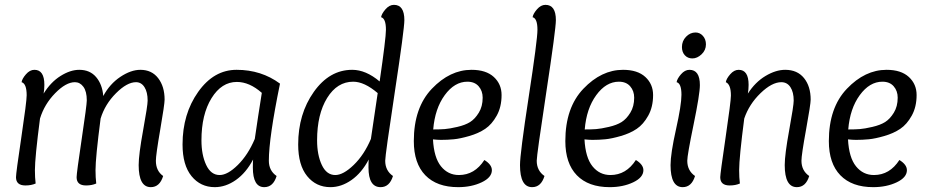

<svg xmlns="http://www.w3.org/2000/svg" viewBox="-20 -762 3831 792"><path d="M395 -273Q374 -112 374 -60Q374 -30 377 -5Q359 3 335 3Q296 3 296 -31Q296 -48 317 -188.5Q338 -329 338 -348Q338 -385 324 -404Q310 -423 289 -423Q252 -423 207.5 -377.5Q163 -332 145 -273Q124 -112 124 -60Q124 -30 127 -5Q109 3 85 3Q46 3 46 -31Q46 -48 68 -195.5Q90 -343 90 -369Q90 -417 69 -423Q71 -437 87 -455.5Q103 -474 122 -474Q163 -474 163 -412Q163 -394 160 -376Q189 -423 229.5 -448.5Q270 -474 307 -474Q351 -474 376.5 -444Q402 -414 406 -366Q433 -416 476.5 -445Q520 -474 559 -474Q606 -474 632.5 -439.5Q659 -405 659 -351Q659 -332 641 -227.5Q623 -123 623 -99Q623 -57 653 -36Q639 10 602 10Q552 10 552 -81Q552 -124 570.5 -225.5Q589 -327 589 -347Q589 -382 576 -402.5Q563 -423 541 -423Q504 -423 458.5 -377.5Q413 -332 395 -273Z M1024 -104Q995 -49 953 -19.5Q911 10 866 10Q807 10 770 -35.5Q733 -81 733 -166Q733 -292 797.5 -383Q862 -474 956 -474Q1058 -474 1135 -417Q1089 -193 1089 -99Q1089 -58 1121 -36Q1107 10 1070 10Q1023 10 1023 -71Q1023 -93 1024 -104ZM1031 -189Q1044 -279 1060 -379Q1009 -424 957 -424Q894 -424 852.5 -357Q811 -290 811 -183Q811 -123 830.5 -81.5Q850 -40 886 -40Q919 -40 961 -81.5Q1003 -123 1031 -189Z M1546 -426Q1572 -605 1572 -639Q1572 -686 1552 -691Q1554 -705 1570 -723.5Q1586 -742 1605 -742Q1648 -742 1648 -679Q1648 -642 1608.5 -382Q1569 -122 1569 -99Q1569 -58 1601 -36Q1587 10 1550 10Q1500 10 1500 -71Q1500 -94 1501 -104Q1472 -49 1430 -19.5Q1388 10 1343 10Q1284 10 1247 -35.5Q1210 -81 1210 -166Q1210 -292 1274.5 -383Q1339 -474 1433 -474Q1489 -474 1546 -426ZM1510 -189 1538 -378Q1483 -425 1437 -425Q1371 -425 1329.5 -358Q1288 -291 1288 -183Q1288 -123 1307.5 -81.5Q1327 -40 1363 -40Q1396 -40 1439 -81.5Q1482 -123 1510 -189Z M1978 -102Q2009 -83 2009 -60Q2009 -30 1967 -10Q1925 10 1870 10Q1782 10 1734.5 -39Q1687 -88 1687 -180Q1687 -318 1761.5 -396Q1836 -474 1925 -474Q1985 -474 2017 -444.5Q2049 -415 2049 -370Q2049 -321 2029 -285Q2009 -249 1981.5 -230.5Q1954 -212 1916 -201Q1878 -190 1852 -187.5Q1826 -185 1799 -185Q1786 -185 1766 -187Q1770 -112 1799 -76Q1828 -40 1873 -40Q1938 -40 1978 -102ZM1971 -359Q1971 -387 1954.5 -406Q1938 -425 1908 -425Q1855 -425 1814.5 -369.5Q1774 -314 1767 -228Q1795 -228 1814.5 -229.5Q1834 -231 1866.5 -238.5Q1899 -246 1919 -258.5Q1939 -271 1955 -297Q1971 -323 1971 -359Z M2230 -742Q2273 -742 2273 -679Q2273 -642 2233.5 -382Q2194 -122 2194 -99Q2194 -58 2226 -36Q2212 10 2175 10Q2125 10 2125 -81Q2125 -128 2161 -363Q2197 -598 2197 -639Q2197 -686 2177 -691Q2179 -705 2195 -723.5Q2211 -742 2230 -742Z M2603 -102Q2634 -83 2634 -60Q2634 -30 2592 -10Q2550 10 2495 10Q2407 10 2359.5 -39Q2312 -88 2312 -180Q2312 -318 2386.5 -396Q2461 -474 2550 -474Q2610 -474 2642 -444.5Q2674 -415 2674 -370Q2674 -321 2654 -285Q2634 -249 2606.5 -230.5Q2579 -212 2541 -201Q2503 -190 2477 -187.5Q2451 -185 2424 -185Q2411 -185 2391 -187Q2395 -112 2424 -76Q2453 -40 2498 -40Q2563 -40 2603 -102ZM2596 -359Q2596 -387 2579.5 -406Q2563 -425 2533 -425Q2480 -425 2439.5 -369.5Q2399 -314 2392 -228Q2420 -228 2439.5 -229.5Q2459 -231 2491.5 -238.5Q2524 -246 2544 -258.5Q2564 -271 2580 -297Q2596 -323 2596 -359Z M2836 -521Q2817 -521 2805 -534Q2793 -547 2793 -568Q2793 -593 2810 -610.5Q2827 -628 2849 -628Q2867 -628 2879.5 -614Q2892 -600 2892 -579Q2892 -555 2874 -538Q2856 -521 2836 -521ZM2824 -474Q2867 -474 2867 -411Q2867 -374 2841 -248Q2815 -122 2815 -99Q2815 -58 2847 -36Q2833 10 2796 10Q2746 10 2746 -81Q2746 -128 2768.5 -228.5Q2791 -329 2791 -371Q2791 -418 2771 -423Q2773 -437 2789 -455.5Q2805 -474 2824 -474Z M3050 -273Q3029 -112 3029 -60Q3029 -30 3032 -5Q3014 3 2990 3Q2951 3 2951 -31Q2951 -45 2973 -194.5Q2995 -344 2995 -368Q2995 -414 2974 -423Q2976 -437 2992 -455.5Q3008 -474 3027 -474Q3068 -474 3068 -412Q3068 -394 3065 -376Q3095 -423 3137.5 -448.5Q3180 -474 3219 -474Q3269 -474 3296.5 -440Q3324 -406 3324 -351Q3324 -332 3305 -227.5Q3286 -123 3286 -99Q3286 -58 3318 -36Q3304 10 3267 10Q3217 10 3217 -81Q3217 -124 3235.5 -225.5Q3254 -327 3254 -347Q3254 -382 3240.5 -402.5Q3227 -423 3203 -423Q3164 -423 3117 -377.5Q3070 -332 3050 -273Z M3690 -102Q3721 -83 3721 -60Q3721 -30 3679 -10Q3637 10 3582 10Q3494 10 3446.5 -39Q3399 -88 3399 -180Q3399 -318 3473.5 -396Q3548 -474 3637 -474Q3697 -474 3729 -444.5Q3761 -415 3761 -370Q3761 -321 3741 -285Q3721 -249 3693.5 -230.5Q3666 -212 3628 -201Q3590 -190 3564 -187.5Q3538 -185 3511 -185Q3498 -185 3478 -187Q3482 -112 3511 -76Q3540 -40 3585 -40Q3650 -40 3690 -102ZM3683 -359Q3683 -387 3666.5 -406Q3650 -425 3620 -425Q3567 -425 3526.5 -369.5Q3486 -314 3479 -228Q3507 -228 3526.5 -229.5Q3546 -231 3578.5 -238.5Q3611 -246 3631 -258.5Q3651 -271 3667 -297Q3683 -323 3683 -359Z"/></svg>

Font: Overlock
Style: Italic
Weight: 400
Designer: Dario Muhafara
Foundry: Dario Manuel Muhafara
Version: Version 1.002